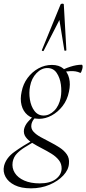

<svg xmlns="http://www.w3.org/2000/svg" viewBox="-63 -746 471 1047"><path d="M106 281Q52 281 17 263.5Q-18 246 -33 218Q-48 190 -41 159Q-30 115 15 82.5Q60 50 117 18L124 26Q99 41 73.5 56.5Q48 72 29.5 91Q11 110 6 138Q1 170 17.5 196.5Q34 223 69 238.5Q104 254 153 254Q209 254 240 231.5Q271 209 273 175Q274 148 258.5 128Q243 108 218 92.5Q193 77 165.5 63Q138 49 114 34Q90 19 77 1Q64 -17 68 -41Q73 -63 89.5 -82Q106 -101 131 -123L142 -115Q130 -108 120 -94Q110 -80 108 -65Q105 -44 119.5 -28Q134 -12 158.5 1.5Q183 15 210.5 29Q238 43 262.5 59Q287 75 301.5 96Q316 117 313 146Q311 180 282 211Q253 242 207 261.5Q161 281 106 281ZM150 -98Q112 -98 87.5 -118.5Q63 -139 54.5 -172.5Q46 -206 55 -246Q63 -288 87.5 -321Q112 -354 146.5 -373Q181 -392 220 -392Q259 -392 282.5 -372Q306 -352 314 -319Q322 -286 313 -246Q304 -201 278.5 -168Q253 -135 219 -116.5Q185 -98 150 -98ZM175 -116Q206 -116 232.5 -142Q259 -168 268 -214Q274 -248 269 -285Q264 -322 246 -348.5Q228 -375 195 -375Q163 -375 136 -347Q109 -319 101 -276Q94 -241 100 -203.5Q106 -166 125 -141Q144 -116 175 -116ZM257 -346 256 -353Q286 -371 320 -382Q354 -393 382 -393Q387 -393 387.5 -385.5Q388 -378 385.5 -369Q383 -360 380 -353.5Q377 -347 374 -349Q351 -360 318.5 -358Q286 -356 257 -346ZM285 -721 299 -472Q299 -470 293.5 -469.5Q288 -469 288 -471L261 -637L175 -469Q174 -466 169 -468Q164 -470 165 -472L267 -721Q269 -726 277 -726Q285 -726 285 -721Z"/></svg>

Font: Cormorant Garamond Light Light
Style: Italic
Weight: 300
Italic angle: -10°
Version: Version 4.001